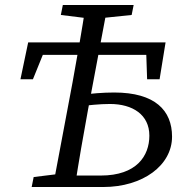

<svg xmlns="http://www.w3.org/2000/svg" viewBox="-20 -750 726 770"><path d="M62 -432H112L172 -580L118 -530H601L565 -580L570 -432H620L644 -580H93L62 -432ZM107 0H233L243 -55H237L115 -40L107 0ZM192 0H280C296 -103 314 -207 333 -310L412 -730H324C308 -627 290 -523 271 -420L192 0ZM224 -690 345 -675H364L508 -690L516 -730H232L224 -690ZM233 0H394C553 0 670 -87 670 -202C670 -307 602 -379 438 -379C393 -379 346 -375 301 -369L293 -323C335 -328 379 -333 421 -333C512 -333 579 -290 579 -206C579 -125 528 -46 384 -46H242L233 0Z"/></svg>

Font: Source Serif Variable
Style: Italic
Weight: 389
Italic angle: -12°
Designer: Frank Grießhammer
Foundry: Adobe Systems Incorporated
Version: Version 3.001;hotconv 1.0.111;makeotfexe 2.5.65597